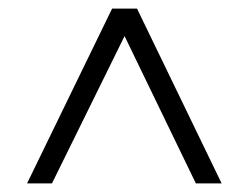

<svg xmlns="http://www.w3.org/2000/svg" viewBox="-20 -730 579 447"><path d="M43 -303H101L270 -646L436 -303H496L299 -710H241Z"/></svg>

Font: FIGSv2-sans-serif
Style: Regular
Weight: 400
Designer: Matt McInerney, Pablo Impallari, Rodrigo Fuenzalida,Mirko Velimirovic
Foundry: Matt McInerney, Pablo Impallari, Rodrigo Fuenzalida
Version: Version 4.021;hotconv 1.0.109;makeotfexe 2.5.65596